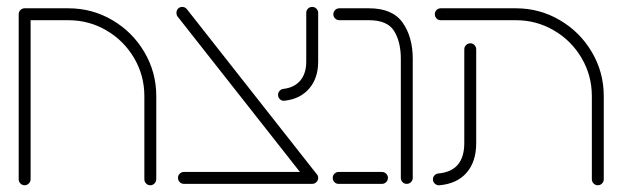

<svg xmlns="http://www.w3.org/2000/svg" viewBox="-20 -543 1838 567"><path d="M35.2 -13.7V-501.1H70.4V-13.7Q70.4 -6.7 65.2 -1.3Q60 4.1 52.6 4.1Q45.6 4.1 40.4 -1.1Q35.2 -6.3 35.2 -13.7ZM423.7 4.1Q416.7 4.1 411.5 -1.1Q406.3 -6.3 406.3 -13.7V-259.3Q406.3 -320 376.1 -371.5Q345.9 -423 294.4 -453.1Q243 -483.3 182.2 -483.3H52.6Q45.2 -483.3 40.2 -488.5Q35.2 -493.7 35.2 -501.1Q35.2 -508.5 40.4 -513.5Q45.6 -518.5 52.6 -518.5H182.2Q252.2 -518.5 311.9 -483.5Q371.5 -448.5 406.5 -388.9Q441.5 -329.3 441.5 -259.3V-13.7Q441.5 -6.7 436.3 -1.3Q431.1 4.1 423.7 4.1Z M501.1 -504.8Q501.1 -512.2 505.7 -517.4Q510.4 -522.6 518.5 -522.6Q522.6 -522.6 526.1 -520.7Q529.6 -518.9 531.9 -515.9L915.2 -28.9H870.7L504.8 -493.7Q501.1 -498.5 501.1 -504.8ZM505.6 -17.8Q505.6 -24.8 510.7 -30Q515.9 -35.2 523.3 -35.2H901.9Q909.3 -35.2 914.4 -30Q919.6 -24.8 919.6 -17.8Q919.6 -10.4 914.4 -5.2Q909.3 0 901.9 0H523.3Q515.9 0 510.7 -5.2Q505.6 -10.4 505.6 -17.8ZM801.1 -263Q801.1 -269.6 805.6 -274.6Q810 -279.6 816.3 -280.4Q848.9 -284.1 866.7 -305Q884.4 -325.9 884.4 -361.1V-505.2Q884.4 -512.6 889.6 -517.6Q894.8 -522.6 901.9 -522.6Q909.3 -522.6 914.4 -517.4Q919.6 -512.2 919.6 -505.2V-361.1Q919.6 -312.2 893.1 -281.5Q866.7 -250.7 820.7 -245.6Q813 -244.4 807 -249.6Q801.1 -254.8 801.1 -263Z M1163.7 -17.8V-369.3Q1163.7 -419.3 1143.9 -451.3Q1124.1 -483.3 1070 -483.3H982.2Q974.8 -483.3 969.6 -488.5Q964.4 -493.7 964.4 -501.1Q964.4 -508.1 969.6 -513.3Q974.8 -518.5 982.2 -518.5H1070Q1139.3 -518.5 1169.1 -476.1Q1198.9 -433.7 1198.9 -369.3V-17.8Q1198.9 -10.4 1193.7 -5.2Q1188.5 0 1181.1 0Q1173.7 0 1168.7 -5.2Q1163.7 -10.4 1163.7 -17.8ZM962.6 -17.8Q962.6 -25.2 967.8 -30.2Q973 -35.2 980 -35.2H1107.8Q1115.2 -35.2 1120.4 -30Q1125.6 -24.8 1125.6 -17.8Q1125.6 -10.4 1120.4 -5.2Q1115.2 0 1107.8 0H980Q972.6 0 967.6 -5.2Q962.6 -10.4 962.6 -17.8Z M1258.5 -13.3Q1258.5 -20.4 1263.1 -25.2Q1267.8 -30 1274.4 -30.7Q1351.1 -37.4 1351.1 -120.7V-397.4Q1351.1 -404.8 1356.5 -410Q1361.9 -415.2 1368.9 -415.2Q1375.9 -415.2 1381.1 -410Q1386.3 -404.8 1386.3 -397.4V-120.7Q1386.3 -65.6 1358.1 -33.1Q1330 -0.7 1278.1 4.1Q1270.4 4.8 1264.4 -0.4Q1258.5 -5.6 1258.5 -13.3ZM1745.2 4.1Q1738.1 4.1 1733 -1.1Q1727.8 -6.3 1727.8 -13.7V-259.3Q1727.8 -320 1697.6 -371.5Q1667.4 -423 1615.9 -453.1Q1564.4 -483.3 1503.7 -483.3H1281.5Q1274.1 -483.3 1269.1 -488.5Q1264.1 -493.7 1264.1 -501.1Q1264.1 -508.5 1269.3 -513.5Q1274.4 -518.5 1281.5 -518.5H1503.7Q1573.7 -518.5 1633.3 -483.5Q1693 -448.5 1728 -388.9Q1763 -329.3 1763 -259.3V-13.7Q1763 -6.3 1757.8 -1.1Q1752.6 4.1 1745.2 4.1Z"/></svg>

Font: 26F Galaxy Hebrew Light
Style: Regular
Weight: 300
Designer: C₂₉H₂₅N₃O₅
Version: Version 1.000